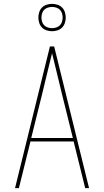

<svg xmlns="http://www.w3.org/2000/svg" viewBox="-20 -976 540 996"><path d="M58 0 239 -735H261L442 0H422L362 -242H138L78 0ZM358 -260 301 -490Q288 -543 275.5 -595.5Q263 -648 250 -700Q237 -648 224.5 -595.5Q212 -543 199 -490L142 -260ZM250 -814Q236 -814 222 -818.5Q208 -823 198 -833Q188 -843 183.5 -857Q179 -871 179 -885Q179 -899 183.5 -913Q188 -927 198 -937Q208 -947 222 -951.5Q236 -956 250 -956Q264 -956 278 -951.5Q292 -947 302 -937Q312 -927 316.5 -913Q321 -899 321 -885Q321 -871 316.5 -857Q312 -843 302 -833Q292 -823 278 -818.5Q264 -814 250 -814ZM250 -830Q261 -830 272 -833.5Q283 -837 290.5 -844.5Q298 -852 301.5 -863Q305 -874 305 -885Q305 -896 301.5 -907Q298 -918 290.5 -925.5Q283 -933 272 -936.5Q261 -940 250 -940Q239 -940 228 -936.5Q217 -933 209.5 -925.5Q202 -918 198.5 -907Q195 -896 195 -885Q195 -874 198.5 -863Q202 -852 209.5 -844.5Q217 -837 228 -833.5Q239 -830 250 -830Z"/></svg>

Font: Iosevka Thin
Style: Regular
Weight: 100
Monospace: yes
Designer: Belleve Invis
Foundry: Belleve Invis
Version: Version 32.5.0; ttfautohint (v1.8.4)